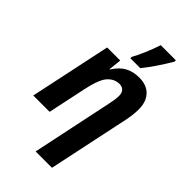

<svg xmlns="http://www.w3.org/2000/svg" viewBox="-306 -887 1217 1217"><g transform="rotate(45 302.0 -278.5)"><path d="M405.3 -383.8Q405.3 -410.2 391.6 -424.3Q377.9 -438.5 354 -438.5Q325.7 -438.5 301.8 -423.8Q277.8 -409.2 261.2 -381.8Q238.8 -344.7 220.2 -258.8L165.5 0H19L134.8 -546.4H252L242.7 -460H246.1Q276.9 -509.8 317.4 -532.7Q357.9 -555.7 414.1 -555.7Q481 -555.7 517.6 -517.1Q554.2 -478.5 554.2 -409.7Q554.2 -362.3 542 -304.7L426.8 240.2H280.3L396.5 -312.5Q405.3 -353 405.3 -383.8ZM364.7 -796.9H500V-784.2Q437 -677.2 376 -602.1H287.1V-614.3Q304.7 -645 327.6 -698.5Q350.6 -752 364.7 -796.9Z"/></g></svg>

Font: Viking Open Sans
Style: Bold Italic
Weight: 700
Italic angle: -12°
Foundry: Ascender Corporation
Version: Version 2.000